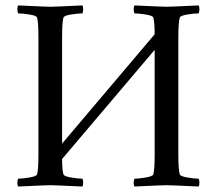

<svg xmlns="http://www.w3.org/2000/svg" viewBox="-20 -682 796 705"><path d="M46.9 2.9Q43.5 -1 43.7 -11.5Q43.9 -22 46.9 -25.9Q62.5 -25.9 88.4 -30.3Q114.3 -34.7 116.2 -42Q121.1 -58.1 121.1 -116.2V-543Q121.1 -601.1 116.2 -617.2Q114.3 -624.5 88.6 -628.7Q63 -632.8 46.9 -632.8Q43.9 -636.7 43.7 -647.5Q43.5 -658.2 46.9 -662.1Q149.4 -657.2 165 -657.2Q179.7 -657.2 282.2 -662.1Q285.6 -658.2 285.4 -647.5Q285.2 -636.7 282.2 -632.8Q266.1 -632.8 240.5 -628.7Q214.8 -624.5 212.9 -617.2Q208 -601.1 208 -543V-154.8L547.9 -556.2Q547.9 -599.6 543 -617.2Q541 -624.5 515.4 -628.7Q489.7 -632.8 474.1 -632.8Q471.2 -636.7 470.9 -647.5Q470.7 -658.2 474.1 -662.1Q576.7 -657.2 591.8 -657.2Q606.4 -657.2 709 -662.1Q712.4 -658.2 712.2 -647.5Q711.9 -636.7 709 -632.8Q693.4 -632.8 667.7 -628.7Q642.1 -624.5 640.1 -617.2Q634.8 -599.6 634.8 -543V-116.2Q634.8 -59.6 640.1 -42Q642.1 -34.7 667.7 -30.3Q693.4 -25.9 709 -25.9Q711.9 -22 712.2 -11.5Q712.4 -1 709 2.9Q606.4 -2 591.8 -2Q576.7 -2 474.1 2.9Q470.7 -1 470.9 -11.5Q471.2 -22 474.1 -25.9Q489.7 -25.9 515.4 -30.3Q541 -34.7 543 -42Q547.9 -58.1 547.9 -116.2V-499L208 -98.1Q208 -58.6 212.9 -42Q214.8 -34.7 240.7 -30.3Q266.6 -25.9 282.2 -25.9Q285.2 -22 285.4 -11.5Q285.6 -1 282.2 2.9Q179.7 -2 165 -2Q149.4 -2 46.9 2.9Z"/></svg>

Font: Crimson
Style: Roman
Weight: 400
Version: Version 0.8